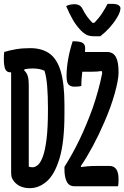

<svg xmlns="http://www.w3.org/2000/svg" viewBox="-20 -971 648 1001"><path d="M503 -782H469Q450 -782 435 -788Q420 -794 401 -813Q377 -838 359.5 -868.5Q342 -899 325 -939Q342 -949 369 -949Q398 -949 410 -925Q421 -903 434 -885Q447 -867 462 -852H472Q497 -878 513 -903Q529 -928 541 -951H562Q588 -951 598 -944Q608 -937 608 -928Q608 -921 604.5 -909Q601 -897 590 -879Q557 -824 503 -782ZM595 0H368Q340 0 328 -24Q316 -48 316 -88V-101Q360 -171 395.5 -245Q431 -319 464 -410Q478 -451 490.5 -495.5Q503 -540 513 -590L510 -601Q500 -599 487 -598Q474 -597 456 -597H409Q407 -580 405.5 -561.5Q404 -543 404 -523Q398 -521 388.5 -520Q379 -519 369 -519Q348 -519 337.5 -530Q327 -541 327 -575Q327 -616 335.5 -663.5Q344 -711 359 -756Q401 -756 413 -746Q425 -736 424 -718Q424 -710 423 -700H538Q569 -700 583.5 -675Q598 -650 598 -597V-591Q598 -556 578.5 -485Q559 -414 523 -332Q495 -267 463.5 -208.5Q432 -150 402 -106V-100Q437 -105 460.5 -105.5Q484 -106 503 -106H550Q598 -106 598 -38Q598 -27 597.5 -16Q597 -5 595 0ZM137 -720Q199 -720 238.5 -691.5Q278 -663 297 -598Q316 -533 316 -424V-377Q316 -232 291 -147.5Q266 -63 225 -26.5Q184 10 135 10Q83 10 54 -24Q46 -34 42 -44Q38 -54 38 -74V-594H34Q14 -594 7 -611.5Q0 -629 0 -664Q0 -675 0.5 -683.5Q1 -692 2 -700Q31 -709 64 -714.5Q97 -720 137 -720ZM130 -102Q139 -99 151 -99Q163 -99 177 -110.5Q191 -122 203 -153.5Q215 -185 222.5 -244Q230 -303 230 -398V-407Q230 -471 226 -521Q222 -571 212 -602Q188 -614 150 -614Q138 -614 127.5 -613Q117 -612 108 -610L106 -604Q120 -591 125 -573.5Q130 -556 130 -529Z"/></svg>

Font: Recursive Mn Csl St Med
Style: Regular
Weight: 500
Monospace: yes
Version: Version 1.079;hotconv 1.0.112;makeotfexe 2.5.65598; ttfautoh